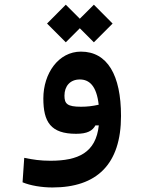

<svg xmlns="http://www.w3.org/2000/svg" viewBox="-20 -578 626 835"><path d="M208 237.3C400.4 237.3 506.3 137.2 506.3 -73.7C506.3 -251 447.3 -353.5 332 -353.5C233.9 -353.5 168.5 -258.3 168.5 -149.9C168.5 -47.9 200.2 3.9 311 3.9C359.9 3.9 382.3 -9.3 395 -32.7H409.7C397 85.9 320.3 121.1 199.2 121.1C155.3 121.1 123.5 116.2 85.4 108.4L78.1 214.8C111.8 229 161.6 237.3 208 237.3ZM388.2 -394 469.7 -475.6 388.2 -557.6 327.1 -496.6 266.1 -557.6 184.6 -475.6 266.1 -394 327.1 -455.1ZM409.2 -122.6C382.8 -116.7 360.4 -113.8 332.5 -113.8C272.5 -113.8 260.3 -126.5 260.3 -162.1C260.3 -203.6 285.2 -232.4 327.1 -232.4C367.7 -232.4 399.9 -205.6 409.2 -122.6Z"/></svg>

Font: Cascadia Mono SemiBold
Style: Regular
Weight: 600
Monospace: yes
Designer: Aaron Bell
Foundry: Saja Typeworks
Version: Version 2404.023